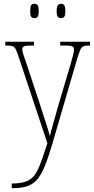

<svg xmlns="http://www.w3.org/2000/svg" viewBox="-20 -757 497 1017"><path d="M42 215Q89 215 117.5 204.5Q146 194 163.5 170Q181 146 196 104.5Q211 63 231 2L78 -458Q69 -485 62.5 -497.5Q56 -510 45 -513Q34 -516 10 -516H8V-536H160V-516H151Q117 -516 107.5 -511.5Q98 -507 98 -495Q98 -486 104 -468Q110 -450 121 -418L186 -221Q204 -164 220.5 -114.5Q237 -65 244 -36Q251 -65 262.5 -104Q274 -143 287 -192L356 -424Q362 -447 367 -465.5Q372 -484 372 -494Q372 -505 364.5 -510.5Q357 -516 323 -516H299V-536H457V-516H453Q432 -516 421.5 -511.5Q411 -507 404.5 -491.5Q398 -476 388 -443L254 16Q233 86 214 130.5Q195 175 172.5 198.5Q150 222 119 231Q88 240 43 240H42ZM303 -661Q292 -661 286 -668.5Q280 -676 280 -698Q280 -721 286 -729Q292 -737 303 -737Q315 -737 320.5 -729Q326 -721 326 -698Q326 -676 320.5 -668.5Q315 -661 303 -661ZM162 -661Q150 -661 145 -668.5Q140 -676 140 -698Q140 -721 145 -729Q150 -737 162 -737Q174 -737 179.5 -729Q185 -721 185 -698Q185 -676 179.5 -668.5Q174 -661 162 -661Z"/></svg>

Font: Noto Serif Armenian Condensed Thin
Style: Regular
Weight: 100
Width: 3
Designer: Monotype Design Team
Foundry: Monotype Imaging Inc.
Version: Version 2.008; ttfautohint (v1.8.4.7-5d5b)